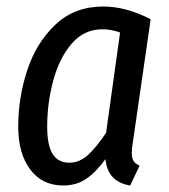

<svg xmlns="http://www.w3.org/2000/svg" viewBox="-20 -558 520 590"><path d="M443 -499 388 -119Q385 -101 385 -88Q385 -73 390 -64Q395 -55 409 -49L380 12Q311 1 304 -69Q275 -29 245 -8.5Q215 12 174 12Q110 12 73 -37Q36 -86 36 -169Q36 -257 63.5 -341.5Q91 -426 150 -482Q209 -538 297 -538Q367 -538 443 -499ZM125 -169Q125 -111 142 -84.5Q159 -58 193 -58Q224 -58 250 -81.5Q276 -105 306 -150L349 -458Q322 -468 295 -468Q238 -468 200 -423.5Q162 -379 143.5 -310Q125 -241 125 -169Z"/></svg>

Font: Fira Sans Compressed
Style: Italic
Weight: 400
Width: 1
Italic angle: -8°
Designer: bBox Type GmbH & Carrois Corporate GbR & Edenspiekermann AG
Foundry: bBox Type GmbH & Carrois Corporate GbR & Edenspiekermann AG
Version: Version 4.301